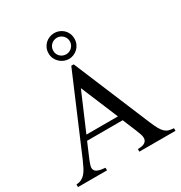

<svg xmlns="http://www.w3.org/2000/svg" viewBox="-206 -1054 1131 1200"><g transform="rotate(-30 359.5 -454.0)"><path d="M450.2 0V-18.6Q484.9 -19 499.5 -28.6Q514.2 -38.1 516.6 -53.2Q519 -68.4 512.5 -87.6Q505.9 -106.9 497.6 -127L458 -222.2H201.2L156.2 -116.7Q147 -94.2 142.1 -77.1Q137.2 -60.1 142.3 -47.9Q147.5 -35.6 164.8 -28.6Q182.1 -21.5 216.8 -18.6V0H7.3V-18.6Q28.3 -20 43.9 -27.6Q59.6 -35.2 72 -49.3Q84.5 -63.5 95.2 -84.2Q106 -105 117.7 -131.8L350.1 -677.7H367.7L597.7 -127Q612.3 -92.3 624 -71.5Q635.7 -50.8 648.2 -39.6Q660.6 -28.3 675.5 -24.2Q690.4 -20 710.9 -18.6V0ZM332 -526.4 216.8 -257.8H444.3ZM418.9 -814.9Q418.9 -828.1 413.8 -839.1Q408.7 -850.1 400.4 -857.9Q392.1 -865.7 381.6 -870.1Q371.1 -874.5 359.9 -874.5Q347.7 -874.5 336.7 -870.1Q325.7 -865.7 317.4 -857.9Q309.1 -850.1 304.2 -839.1Q299.3 -828.1 299.3 -814.9Q299.3 -800.8 304.4 -789.8Q309.6 -778.8 318.1 -771Q326.7 -763.2 337.4 -759.3Q348.1 -755.4 359.9 -755.4Q372.1 -755.4 382.8 -760.3Q393.6 -765.1 401.6 -773.2Q409.7 -781.2 414.3 -792Q418.9 -802.7 418.9 -814.9ZM452.1 -814.9Q452.1 -793.9 444.3 -776.6Q436.5 -759.3 423.6 -747.1Q410.6 -734.9 394 -728Q377.4 -721.2 359.9 -721.2Q342.3 -721.2 325.4 -728Q308.6 -734.9 295.4 -747.1Q282.2 -759.3 273.9 -776.6Q265.6 -793.9 265.6 -814.9Q265.6 -835.9 273.2 -853Q280.8 -870.1 293.7 -882.3Q306.6 -894.5 323.7 -901.4Q340.8 -908.2 359.9 -908.2Q377.4 -908.2 394 -901.6Q410.6 -895 423.6 -883.1Q436.5 -871.1 444.3 -853.8Q452.1 -836.4 452.1 -814.9Z"/></g></svg>

Font: Doulos SIL Phon
Style: Regular
Weight: 400
Designer: Walt Agee, Victor Gaultney, Peter Martin, Debbi Hosken, Becca Hirsbrunner
Foundry: SIL International
Version: Version 5.000